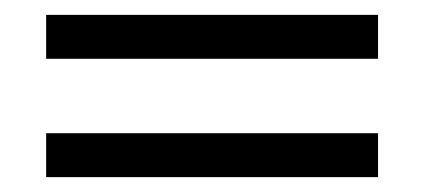

<svg xmlns="http://www.w3.org/2000/svg" viewBox="-20 -494 570 258"><path d="M42 -474H488V-415H42ZM42 -315H488V-256H42Z"/></svg>

Font: Lora Medium
Style: Regular
Weight: 500
Designer: Olga Karpushina, Alexei Vanyashin (Cyrillic)
Foundry: Cyreal
Version: Version 3.004